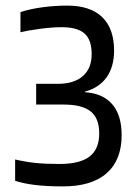

<svg xmlns="http://www.w3.org/2000/svg" viewBox="-20 -657 497 685"><path d="M387 -477Q387 -419 360.5 -381.5Q334 -344 283 -330V-328Q347 -324 380.5 -285Q414 -246 414 -175Q414 -86 360.5 -39Q307 8 205 8Q148 8 106 3Q64 -2 34 -12V-88Q73 -79 108.5 -75.5Q144 -72 192 -72Q265 -72 299.5 -98.5Q334 -125 334 -181Q334 -235 303.5 -259.5Q273 -284 207 -284H109V-358H187Q244 -358 275.5 -385.5Q307 -413 307 -464Q307 -515 281.5 -537.5Q256 -560 200 -560Q166 -560 121.5 -554Q77 -548 53 -542V-614Q87 -625 131 -631Q175 -637 220 -637Q302 -637 344.5 -596Q387 -555 387 -477Z"/></svg>

Font: Blinker
Style: Regular
Weight: 400
Designer: Juergen Huber
Foundry: supertype
Version: Version 1.017;hotconv 1.0.117;makeotfexe 2.5.65602